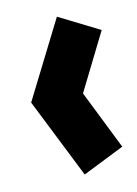

<svg xmlns="http://www.w3.org/2000/svg" viewBox="-57 -488 355 496"><g transform="rotate(-10 120.0 -240.0)"><path d="M126 -447 234 -393 158 -240 234 -87 126 -33 22 -240Z"/></g></svg>

Font: SOV_raksil
Style: Book
Weight: 400
Version: Version 1.00